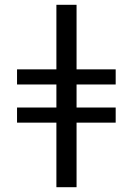

<svg xmlns="http://www.w3.org/2000/svg" viewBox="-20 -780 554 800"><path d="M215 0V-269H51V-332H215V-428H51V-491H215V-760H299V-491H462V-428H299V-332H462V-269H299V0Z"/></svg>

Font: Noto Serif Display SemiCondensed
Style: Bold
Weight: 700
Width: 4
Designer: Monotype Design Team
Foundry: Monotype Imaging Inc.
Version: Version 2.009